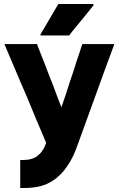

<svg xmlns="http://www.w3.org/2000/svg" viewBox="-20 -730 593 960"><path d="M439.5 -693.4Q435.5 -688.5 431.6 -683.6Q427.7 -678.7 423.8 -673.8Q415 -663.1 406.2 -652.3Q398.4 -641.6 389.6 -631.8Q380.9 -621.1 372.1 -610.4Q363.3 -599.6 354.5 -588.9Q347.7 -580.1 339.8 -571.3Q333 -561.5 326.2 -552.7Q324.2 -552.7 323.2 -552.7Q322.3 -552.7 321.3 -552.7Q306.6 -552.7 293 -552.7Q278.3 -552.7 264.6 -552.7Q254.9 -552.7 245.1 -552.7Q235.4 -552.7 225.6 -552.7Q215.8 -552.7 205.1 -552.7Q194.3 -552.7 183.6 -552.7Q183.6 -554.7 181.6 -556.6Q183.6 -560.5 188.5 -568.4Q197.3 -584 207 -599.6Q215.8 -615.2 224.6 -629.9Q231.4 -640.6 237.3 -651.4Q243.2 -662.1 250 -672.9Q254.9 -682.6 260.7 -691.4Q265.6 -701.2 271.5 -710Q272.5 -710 274.4 -710Q275.4 -710 277.3 -710Q294.9 -710 312.5 -710Q330.1 -710 347.7 -710Q359.4 -710 372.1 -710Q383.8 -710 395.5 -710Q408.2 -710 420.9 -710Q433.6 -710 445.3 -710Q446.3 -708 448.2 -704.1Q445.3 -701.2 439.5 -693.4ZM287.1 -193.4Q297.9 -225.6 308.6 -256.8Q318.4 -288.1 329.1 -320.3Q337.9 -345.7 346.7 -372.1Q355.5 -398.4 363.3 -424.8Q371.1 -446.3 377.9 -467.8Q384.8 -488.3 391.6 -509.8Q393.6 -509.8 395.5 -509.8Q397.5 -509.8 399.4 -509.8Q404.3 -509.8 409.2 -509.8Q414.1 -509.8 418.9 -509.8Q429.7 -509.8 440.4 -509.8Q451.2 -509.8 461.9 -509.8Q472.7 -509.8 483.4 -509.8Q494.1 -509.8 504.9 -509.8Q515.6 -509.8 527.3 -509.8Q538.1 -509.8 549.8 -509.8Q549.8 -509.8 549.8 -508.8Q550.8 -508.8 550.8 -507.8Q549.8 -504.9 548.8 -502Q547.9 -499 546.9 -496.1Q525.4 -439.5 504.9 -382.8Q484.4 -326.2 463.9 -269.5Q449.2 -230.5 435.5 -191.4Q420.9 -152.3 407.2 -113.3Q383.8 -50.8 361.3 12.7Q338.9 75.2 295.9 127.9Q278.3 147.5 258.8 163.1Q238.3 178.7 214.8 189.5Q182.6 203.1 149.4 207Q126 210 102.5 210Q91.8 210 81.1 210Q81.1 207 81.1 205.1Q81.1 202.1 81.1 200.2Q81.1 185.5 81.1 170.9Q81.1 156.2 81.1 141.6Q81.1 132.8 81.1 123Q81.1 113.3 81.1 103.5Q81.1 95.7 81.1 86.9Q81.1 78.1 81.1 69.3Q84 70.3 85.9 70.3Q88.9 70.3 90.8 70.3Q106.4 69.3 120.1 68.4Q133.8 66.4 148.4 60.5Q159.2 56.6 168 48.8Q176.8 42 184.6 33.2Q193.4 21.5 200.2 9.8Q206.1 -2.9 210.9 -15.6Q186.5 -73.2 162.1 -130.9Q138.7 -188.5 114.3 -246.1Q97.7 -284.2 81.1 -323.2Q65.4 -361.3 48.8 -399.4Q37.1 -426.8 25.4 -454.1Q14.6 -480.5 2.9 -507.8Q3.9 -508.8 4.9 -509.8Q8.8 -509.8 16.6 -509.8Q33.2 -509.8 48.8 -509.8Q65.4 -509.8 81.1 -509.8Q91.8 -509.8 103.5 -509.8Q114.3 -509.8 125 -509.8Q134.8 -509.8 145.5 -509.8Q155.3 -509.8 165 -509.8Q166 -508.8 166 -506.8Q167 -504.9 167 -503.9Q182.6 -465.8 197.3 -426.8Q211.9 -388.7 226.6 -350.6Q236.3 -324.2 247.1 -298.8Q256.8 -272.5 266.6 -246.1Q270.5 -237.3 273.4 -228.5Q277.3 -219.7 280.3 -210.9Q282.2 -207 284.2 -202.1Q286.1 -198.2 287.1 -193.4Z"/></svg>

Font: LeFont
Style: Bold
Weight: 800
Designer: Leryon MEDIA
Version: Version 1.0